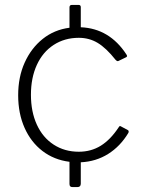

<svg xmlns="http://www.w3.org/2000/svg" viewBox="-20 -762 598 782"><path d="M503 -221C505 -226.3 504.3 -230 501 -232L473 -247C471 -248.3 469.3 -248.8 468 -248.5C466.7 -248.2 465 -246.3 463 -243C441 -209.7 416.8 -184.8 390.5 -168.5C364.2 -152.2 334.3 -144 301 -144C262.3 -144 228.2 -153.7 198.5 -173C168.8 -192.3 146 -219.5 130 -254.5C114 -289.5 106 -330 106 -376C106 -422 114 -462.5 130 -497.5C146 -532.5 168.8 -559.7 198.5 -579C228.2 -598.3 262.3 -608 301 -608C329 -608 354.5 -601.2 377.5 -587.5C400.5 -573.8 425 -550.7 451 -518C454.3 -514.7 457 -513 459 -513C461 -513 462.3 -513.3 463 -514L494 -529C496 -530.3 497.2 -531.7 497.5 -533C497.8 -534.3 497 -536.7 495 -540C449 -610.7 387 -647.7 309 -651V-733C309 -739 306 -742 300 -742H273C266.3 -742 263 -738.7 263 -732V-649C221.7 -643.7 185.3 -628.5 154 -603.5C122.7 -578.5 98.2 -546.3 80.5 -507C62.8 -467.7 54 -423.3 54 -374C54 -324.7 62.7 -280.5 80 -241.5C97.3 -202.5 121.7 -171 153 -147C184.3 -123 221 -108.3 263 -103V-13C263 -8.3 264 -5 266 -3C268 -1 271.3 0 276 0H295C304.3 0 309 -4.7 309 -14V-101C350.3 -103 387.5 -114.3 420.5 -135C453.5 -155.7 481 -184.3 503 -221Z"/></svg>

Font: Libre Franklin ExtraLight
Style: Regular
Weight: 275
Designer: Pablo Impallari, Rodrigo Fuenzalida
Foundry: Impallari Type
Version: Version 1.002; ttfautohint (v1.5)